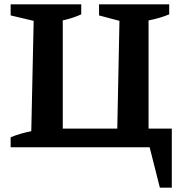

<svg xmlns="http://www.w3.org/2000/svg" viewBox="-20 -678 842 884"><path d="M664 -86H771V186H716L669 0H29V-46Q53 -56 76.5 -62.5Q100 -69 124 -74L135 -582L29 -607V-658H354V-612Q335 -603 313 -596Q291 -589 269 -584V-86H520L530 -582L436 -607V-658H759V-612Q738 -603 714 -596Q690 -589 664 -584Z"/></svg>

Font: Piazzolla 24pt
Style: Bold
Weight: 700
Designer: Juan Pablo del Peral
Foundry: Huerta Tipografica
Version: Version 2.005